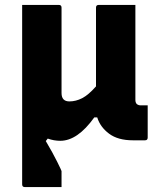

<svg xmlns="http://www.w3.org/2000/svg" viewBox="-20 -560 640 780"><path d="M219 -540Q230 -540 230 -529V-182Q230 -148 262 -148Q288 -148 313.5 -161Q339 -174 370 -209V-529Q370 -540 381 -540H530V-154Q530 -143 536 -137Q543 -132 551 -132H580V-1Q580 10 569 10H520Q459 10 423 -17Q387 -44 375 -83H363Q295 12 225 12Q199 12 174 3L166 13Q195 62 212.5 97.5Q230 133 230 135V200H81Q70 200 70 189V-540Z"/></svg>

Font: Recursive Mn Lnr St XBd
Style: Regular
Weight: 800
Monospace: yes
Version: Version 1.079;hotconv 1.0.112;makeotfexe 2.5.65598; ttfautoh